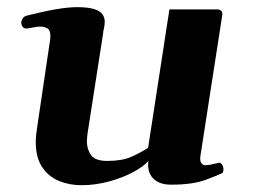

<svg xmlns="http://www.w3.org/2000/svg" viewBox="-20 -512 725 545"><path d="M210.9 13.7Q177.2 13.7 147.7 1.7Q118.2 -10.3 99.9 -37.4Q81.5 -64.5 81.5 -108.9Q81.5 -126 85.4 -150.4L122.6 -401.4Q123 -404.8 123 -410.2Q123 -426.3 114.5 -431.4Q106 -436.5 94.2 -436.5Q84 -436.5 72.8 -433.8Q61.5 -431.2 54.7 -431.2Q43 -431.2 40.5 -445.3Q39.6 -450.7 43.2 -457.8Q46.9 -464.8 54.7 -467.3Q149.9 -491.7 198.2 -491.7Q231.4 -491.7 248.5 -485.8Q265.6 -480 271.5 -470.5Q277.3 -460.9 277.3 -450.2Q277.3 -440.9 275.1 -431.9Q272.9 -422.9 272.5 -416L228.5 -133.3Q228 -127.9 227.3 -122.1Q226.6 -116.2 226.6 -110.8Q226.6 -88.9 238.3 -72Q250 -55.2 284.2 -55.2Q326.7 -55.2 352.8 -66.9Q378.9 -78.6 400.4 -92.3L460.9 -485.4H595.2Q611.3 -485.4 611.3 -471.7L548.8 -68.8Q546.9 -55.2 551.5 -49.1Q556.2 -43 562.5 -43Q569.3 -43 578.9 -44.9Q588.4 -46.9 597.7 -49.3Q606 -51.8 610.1 -45.2Q614.3 -38.6 614.3 -31.2Q614.3 -27.8 613.5 -24.7Q612.8 -21.5 610.4 -20.5Q601.1 -15.6 564.2 -1.7Q527.3 12.2 465.8 12.2Q442.9 12.2 428.2 4.4Q413.6 -3.4 407 -16.1Q400.4 -28.8 400.4 -43.5Q400.4 -46.4 400.6 -49.6Q400.9 -52.7 401.4 -55.7Q388.7 -40 358.9 -23.9Q329.1 -7.8 290.3 2.9Q251.5 13.7 210.9 13.7Z"/></svg>

Font: Gelasio
Style: Italic
Weight: 400
Italic angle: -8.5°
Designer: Eben Sorkin
Foundry: Eben Sorkin
Version: Version 1.008